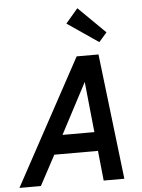

<svg xmlns="http://www.w3.org/2000/svg" viewBox="-92 -944 731 990"><g transform="rotate(-5 274.0 -448.5)"><path d="M-32 0 321 -650H434L511 0H404L388 -155H162L79 0ZM213 -253H378L351 -515ZM444 -713 283 -823 346 -897 485 -760Z"/></g></svg>

Font: Sometype Mono SemiBold
Style: Italic
Weight: 600
Italic angle: -12°
Designer: Ryoichi Tsunekawa
Foundry: Dharma Type
Version: Version 1.001